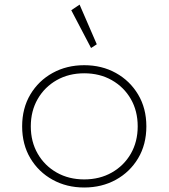

<svg xmlns="http://www.w3.org/2000/svg" viewBox="-20 -818 750 854"><path d="M354.5 16Q276.5 16 214 -18.5Q151.5 -53 115 -114.2Q78.5 -175.5 78.5 -256Q78.5 -336.5 115 -397.8Q151.5 -459 214 -493.5Q276.5 -528 354.5 -528Q433 -528 495.2 -493.5Q557.5 -459 594.2 -397.8Q631 -336.5 631 -256Q631 -175.5 594.5 -114.2Q558 -53 495.5 -18.5Q433 16 354.5 16ZM354.5 -20Q423.5 -20 477.2 -50.5Q531 -81 561.8 -134.2Q592.5 -187.5 592.5 -256Q592.5 -324.5 561.8 -377.8Q531 -431 477.2 -461.5Q423.5 -492 354.5 -492Q286 -492 232.2 -461.5Q178.5 -431 147.8 -377.8Q117 -324.5 117 -256Q117 -187.5 147.8 -134.2Q178.5 -81 232.2 -50.5Q286 -20 354.5 -20ZM385 -604.5 297 -772.5 334 -797.5 410.5 -621Z"/></svg>

Font: Spartan Thin ExtraLight
Style: Regular
Weight: 250
Version: Version 1.004